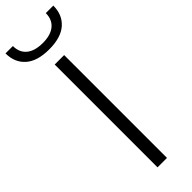

<svg xmlns="http://www.w3.org/2000/svg" viewBox="-360 -967 977 977"><g transform="rotate(-45 128.0 -478.5)"><path d="M93 -740H161V0H93ZM128 -814Q43 -814 -0.5 -852.5Q-44 -891 -44 -957H9Q9 -911 39.5 -885.5Q70 -860 128 -860Q185 -860 215.5 -885.5Q246 -911 246 -957H300Q300 -891 256.5 -852.5Q213 -814 128 -814Z"/></g></svg>

Font: Encode Sans Normal
Style: Light
Weight: 300
Designer: Pablo Impallari, Andres Torresi
Foundry: Pablo Impallari, Andres Torresi
Version: Version 1.000; ttfautohint (v1.00) -l 8 -r 50 -G 200 -x 14 -